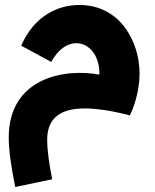

<svg xmlns="http://www.w3.org/2000/svg" viewBox="-20 -478 621 769"><path d="M41 271 189 240C177 180 169 124 169 82C169 -53 297 -68 500 -16C515 -44 539 -113 539 -183C539 -310 462 -458 298 -458C210 -458 116 -413 65 -295L185 -230C213 -280 249 -305 285 -305C339 -305 380 -253 378 -179C241 -205 15 -168 15 73C15 121 24 187 41 271Z"/></svg>

Font: Noto Sans Arabic UI Extra
Style: Regular
Weight: 800
Designer: Nadine Chahine - Monotype Design Team
Foundry: Monotype Imaging Inc.
Version: Version 1.900